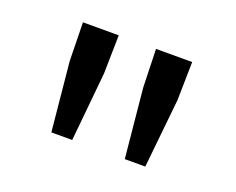

<svg xmlns="http://www.w3.org/2000/svg" viewBox="-61 -869 596 484"><g transform="rotate(20 237.5 -627.0)"><path d="M110 -483H166L184 -668L186 -771H90L92 -668ZM307 -483H362L381 -668L383 -771H286L289 -668Z"/></g></svg>

Font: Noto Sans CJK TC Regular
Style: Regular
Weight: 400
Designer: Ryoko NISHIZUKA (kana & ideographs); Paul D. Hunt (Latin, Greek & Cyrillic); Wenlong ZHANG (bopomofo); Sandoll Communica
Foundry: Adobe Systems Incorporated
Version: Version 1.001;PS 1.001;hotconv 1.0.78;makeotf.lib2.5.61930